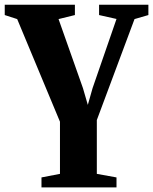

<svg xmlns="http://www.w3.org/2000/svg" viewBox="-33 -553 646 810"><path d="M142 237.5V195.5L220 180.5V-39.5L39.5 -472.5L-13 -489.5V-533H283V-489.5L214 -472.5L317 -181L337.5 -110.5L357.5 -181L458.5 -473L385 -489.5V-533H593V-489.5L534.5 -472.5L375.5 -46.5V180.5L458.5 195.5V237.5Z"/></svg>

Font: Merriweather 72pt ExtraBold
Style: Regular
Weight: 800
Version: Version 2.100